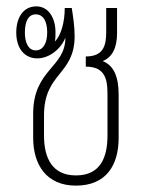

<svg xmlns="http://www.w3.org/2000/svg" viewBox="-20 -574 465 602"><path d="M218 8C313 8 352 -56 352 -142V-277C352 -331 338 -368 303 -382V-383C332 -395 347 -424 347 -470V-549H313V-474C313 -432 305 -397 249 -397V-365C305 -365 317 -332 317 -281V-149C317 -79 294 -24 218 -24C144 -24 118 -78 118 -149V-212C118 -347 214 -338 214 -461C214 -491 209 -523 205 -549H183C183 -506 172 -463 152 -444C154 -453 154 -463 154 -473C154 -518 132 -554 94 -554C53 -554 31 -519 31 -472C31 -422 57 -391 97 -391C134 -391 171 -420 185 -456C185 -361 84 -357 84 -217V-142C84 -57 126 8 218 8ZM92 -416C68 -416 58 -442 58 -472C58 -505 68 -529 92 -529C117 -529 128 -505 128 -472C128 -440 116 -416 92 -416Z"/></svg>

Font: Noto Sans Thai Looped ExtraCondensed ExtraLight
Style: Regular
Weight: 200
Width: 2
Designer: Sasikarn Vongin, Ben Mitchell
Foundry: The Fontpad Ltd
Version: Version 1.001